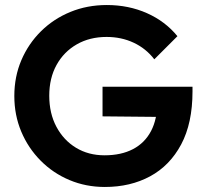

<svg xmlns="http://www.w3.org/2000/svg" viewBox="-20 -734 818 764"><path d="M397 10Q322 10 256.5 -17.5Q191 -45 141.5 -95Q92 -145 64.5 -210.5Q37 -276 37 -352Q37 -429 65 -494.5Q93 -560 143 -609.5Q193 -659 260 -686.5Q327 -714 405 -714Q492 -714 565 -681.5Q638 -649 686 -590L594 -498Q561 -541 512 -564Q463 -587 404 -587Q337 -587 285.5 -557.5Q234 -528 205 -475.5Q176 -423 176 -353Q176 -283 204.5 -229.5Q233 -176 282.5 -146Q332 -116 396 -116Q462 -116 509 -140.5Q556 -165 581 -212.5Q606 -260 606 -329L695 -268L388 -271V-389H746V-370Q746 -244 701 -159.5Q656 -75 577.5 -32.5Q499 10 397 10Z"/></svg>

Font: Outfit Thin SemiBold
Style: Regular
Weight: 600
Version: Version 1.100;gftools[0.9.27]